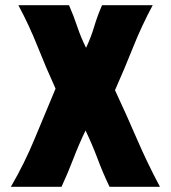

<svg xmlns="http://www.w3.org/2000/svg" viewBox="-20 -723 661 743"><path d="M247 -703Q265 -662 279 -620Q293 -578 313 -538Q332 -578 344.5 -620Q357 -662 375 -703H571Q528 -623 495 -540Q462 -457 425 -374Q469 -280 509.5 -186Q550 -92 599 0H404Q378 -54 357.5 -109Q337 -164 311 -218Q285 -164 264 -109Q243 -54 218 0H22Q75 -91 114.5 -187Q154 -283 195 -380Q158 -461 125.5 -543Q93 -625 51 -703Z"/></svg>

Font: CAT Rhythmus
Style: Regular
Weight: 400
Designer: Peter Wiegel nach alter Vorlage
Foundry: Peter Wiegel
Version: 1.000